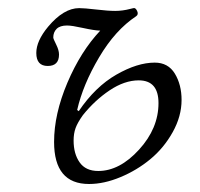

<svg xmlns="http://www.w3.org/2000/svg" viewBox="-20 -442 495 475"><path d="M200.2 13.2Q113.8 13.2 113.8 -90.8Q113.8 -159.7 146.7 -237.3Q179.7 -314.9 228 -366.2Q212.9 -366.7 185.3 -372.8Q157.7 -378.9 146 -378.9Q128.4 -378.9 120.1 -370.6Q111.8 -362.3 111.8 -349.1Q111.8 -346.2 118.9 -332Q126 -317.9 126 -307.1Q126 -278.8 98.1 -278.8Q69.8 -278.8 69.8 -311Q69.8 -340.8 99.1 -376Q137.7 -421.9 175.8 -421.9Q188.5 -421.9 217.8 -418.5Q247.1 -415 265.1 -415Q283.2 -415 301.8 -419.9L310.1 -421.9Q315.4 -423.3 319.3 -414.8Q323.2 -406.2 316.9 -401.9Q265.1 -367.7 225.1 -300Q185.1 -232.4 170.9 -169.9L174.8 -167Q215.8 -227.5 267.8 -257.3Q319.8 -287.1 362.8 -287.1Q396 -287.1 412.6 -259.8Q429.2 -232.4 429.2 -194.8Q429.2 -154.3 407.2 -115Q385.3 -75.7 351.8 -48.1Q318.4 -20.5 277.8 -3.7Q237.3 13.2 200.2 13.2ZM223.1 -19Q275.9 -19 324 -71.8Q372.1 -124.5 372.1 -187Q372.1 -243.2 323.2 -243.2Q288.1 -243.2 251.2 -218.5Q214.4 -193.8 185.1 -157.2Q171.9 -138.7 167 -125.2Q162.1 -111.8 162.1 -94.2Q162.1 -61.5 177 -40.3Q191.9 -19 223.1 -19Z"/></svg>

Font: Junicode SmCond Light
Style: Italic
Weight: 300
Width: 4
Italic angle: -11°
Designer: Peter S. Baker
Version: Version 2.206